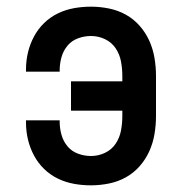

<svg xmlns="http://www.w3.org/2000/svg" viewBox="-20 -548 540 576"><path d="M253 8Q227 8 202 3.5Q177 -1 154 -12Q131 -23 112.5 -41Q94 -59 82 -81.5Q70 -104 64 -129Q58 -154 58 -180V-187H159V-183Q159 -163 164.5 -143.5Q170 -124 182.5 -109Q195 -94 214 -87Q233 -80 253 -80Q275 -80 295 -89.5Q315 -99 327 -117Q339 -135 343 -156.5Q347 -178 347 -200V-216H193V-304H347V-320Q347 -342 343 -363.5Q339 -385 327 -403Q315 -421 295 -430.5Q275 -440 253 -440Q233 -440 214 -433Q195 -426 182.5 -411Q170 -396 164.5 -376.5Q159 -357 159 -337V-333H58V-340Q58 -366 64 -391Q70 -416 82 -438.5Q94 -461 112.5 -479Q131 -497 154 -508Q177 -519 202 -523.5Q227 -528 253 -528Q280 -528 307 -522.5Q334 -517 357.5 -504Q381 -491 399 -470.5Q417 -450 428 -425.5Q439 -401 443.5 -374Q448 -347 448 -320V-200Q448 -173 443.5 -146Q439 -119 428 -94.5Q417 -70 399 -49.5Q381 -29 357.5 -16Q334 -3 307 2.5Q280 8 253 8Z"/></svg>

Font: Iosevka Term Semibold
Style: Regular
Weight: 600
Monospace: yes
Designer: Belleve Invis
Foundry: Belleve Invis
Version: Version 31.4.0